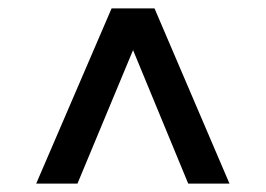

<svg xmlns="http://www.w3.org/2000/svg" viewBox="-20 -578 631 456"><path d="M427 -142 296 -459 164 -142H66L245 -558H347L525 -142Z"/></svg>

Font: mBank SemiBold
Style: Regular
Weight: 600
Designer: Julieta Ulanovsky
Foundry: Julieta Ulanovsky
Version: Version 7.200